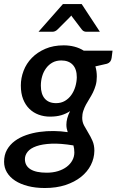

<svg xmlns="http://www.w3.org/2000/svg" viewBox="-50 -740 571 940"><path d="M0 0ZM424 -365.5Q424 -341.5 418.5 -322.5Q413 -303.5 405 -287.2Q397 -271 387.8 -256.5Q378.5 -242 370.8 -227.5Q363 -213 357.8 -197.2Q352.5 -181.5 352.5 -163Q352.5 -142.5 361.8 -125.2Q371 -108 382.2 -89.8Q393.5 -71.5 402.8 -50.5Q412 -29.5 412 -2Q411.5 35 394.8 68Q378 101 346.8 126Q315.5 151 270.8 165.8Q226 180.5 169.5 180.5Q124 180.5 87 171Q50 161.5 24 144.5Q-2 127.5 -16 104Q-30 80.5 -30 52Q-30 18.5 -15.8 -6.8Q-1.5 -32 22.5 -49.8Q46.5 -67.5 78 -78.5Q109.5 -89.5 144 -94.2Q178.5 -99 214 -98.5Q249.5 -98 281.5 -93Q278.5 -101.5 276.8 -110.5Q275 -119.5 275 -129.5Q275 -144 279.2 -160.5Q283.5 -177 293 -196Q273.5 -183 250 -176Q226.5 -169 194.5 -169Q165.5 -169 139.5 -178.5Q113.5 -188 94 -207Q74.5 -226 63.2 -254.5Q52 -283 52 -321.5Q52 -358 65.5 -393.5Q79 -429 105.8 -456.5Q132.5 -484 171.8 -501Q211 -518 262 -518Q289.5 -518 314.5 -511.5Q339.5 -505 360 -492H501L496.5 -456.5Q493.5 -434.5 474 -428L417 -415Q424 -391.5 424 -365.5ZM224.5 -235Q249 -235 267.8 -246Q286.5 -257 299.2 -275Q312 -293 318.8 -315.8Q325.5 -338.5 326 -361.5Q326 -402 306 -423Q286 -444 250 -444Q225.5 -444 207 -433.8Q188.5 -423.5 175.8 -406.2Q163 -389 156.5 -366.8Q150 -344.5 150 -320.5Q150 -279.5 169.2 -257.2Q188.5 -235 224.5 -235ZM314 6.5Q314 -3 312.8 -11.5Q311.5 -20 309.5 -28Q246.5 -38.5 201.8 -36.5Q157 -34.5 128 -24.2Q99 -14 85.5 2.8Q72 19.5 72 39Q72 71.5 99 88.5Q126 105.5 178.5 105.5Q209 105.5 234 97.8Q259 90 276.8 76.5Q294.5 63 304.2 45Q314 27 314 6.5ZM439 -584.5H373Q367.5 -584.5 361.8 -586.5Q356 -588.5 350.5 -595.5L306.5 -653.5Q302 -658.5 299.5 -664L289.5 -653.5L231.5 -595.5Q226 -590 219.5 -587.2Q213 -584.5 207 -584.5H138.5L258 -720H350Z"/></svg>

Font: Lato Semibold
Style: Italic
Weight: 600
Italic angle: -7°
Designer: Lukasz Dziedzic
Foundry: tyPoland Lukasz Dziedzic
Version: Version 2.006; 2014-01-15